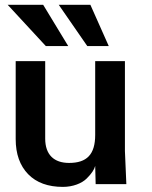

<svg xmlns="http://www.w3.org/2000/svg" viewBox="-20 -750 619 782"><path d="M257.8 -562.5 155.8 -730.5H11.2L166.5 -562.5ZM422.9 -562.5 348.1 -730.5H219.2L335.4 -562.5ZM236.3 11.2C277.3 11.2 313.5 -3.4 333 -22.9C353 -42.5 364.3 -60.1 367.7 -74.2L369.6 0H494.6L488.8 -134.8V-501H367.7V-200.7C367.7 -120.6 333.5 -86.4 261.2 -86.4C200.7 -86.4 164.1 -119.1 164.1 -185.5V-501H43.9V-183.6C43.9 -123 61 -75.2 94.7 -40.5C128.4 -5.9 175.8 11.2 236.3 11.2Z"/></svg>

Font: Ride
Style: Bold
Weight: 700
Version: Version 3.000